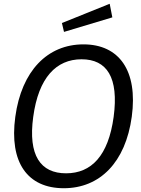

<svg xmlns="http://www.w3.org/2000/svg" viewBox="-20 -987 749 1017"><path d="M318 10C509 10 645 -127 678 -369C711 -613 611 -752 422 -752C232 -752 94 -612 61 -368C28 -126 126 10 318 10ZM308 -865 319 -818 575 -895 561 -967ZM330 -69C195 -69 128 -163 156 -368C184 -576 278 -673 412 -673C546 -673 610 -577 582 -368C554 -162 464 -69 330 -69Z"/></svg>

Font: Cheyenne Sans
Style: Italic
Weight: 400
Italic angle: -8.13011°
Designer: The Public Sans project authors (U.S. Web Design System), Libre Franklin designed by Pablo Impallari and Rodrigo Fuenzal
Foundry: The Cheyenne Sans Project Authors
Version: Version 2.007